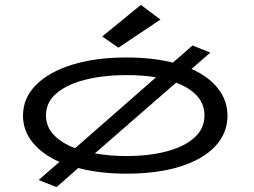

<svg xmlns="http://www.w3.org/2000/svg" viewBox="-20 -702 1040 785"><path d="M211 63 138 34 223 -40Q153 -71 113.5 -119.5Q74 -168 74 -229Q74 -301 127 -354.5Q180 -408 275.5 -437.5Q371 -467 497 -467Q602 -467 687 -446L767 -516L840 -487L763 -420Q833 -389 871.5 -340Q910 -291 910 -229Q910 -157 859.5 -103.5Q809 -50 716.5 -21Q624 8 497 8Q388 8 300 -15ZM168 -230Q168 -184 200 -150.5Q232 -117 287 -96L618 -386Q563 -395 497 -395Q405 -395 330.5 -376.5Q256 -358 212 -321.5Q168 -285 168 -230ZM497 -64Q589 -64 661 -83Q733 -102 774.5 -139Q816 -176 816 -230Q816 -277 785 -310.5Q754 -344 700 -364L368 -75Q428 -64 497 -64ZM464 -507 398 -553 556 -682 636 -622Z"/></svg>

Font: Inconsolata UltraExpanded Thin
Style: Regular
Weight: 100
Width: 9
Monospace: yes
Designer: Raph Levien, Cyreal, Brenton Simpson
Foundry: Raph Levien, Cyreal, Google
Version: Version 3.100; ttfautohint (v1.8.4.7-5d5b)